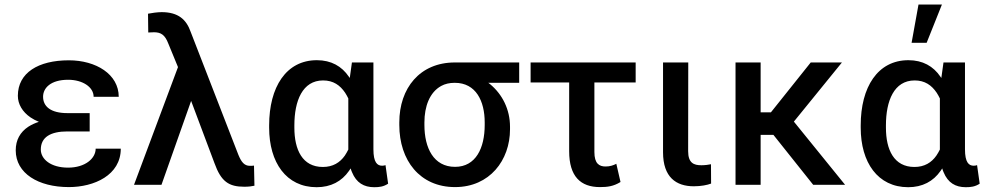

<svg xmlns="http://www.w3.org/2000/svg" viewBox="-20 -798 4256 829"><path d="M367.2 -230.5V-309.6H271C198.2 -309.6 166 -338.9 166 -380.4C166 -418 198.7 -453.6 274.4 -453.6C335.4 -453.6 384.3 -422.9 384.3 -379.9H492.7C492.7 -477.5 394.5 -537.6 277.3 -537.6C145.5 -537.6 57.1 -483.9 57.1 -384.3C57.1 -348.6 76.7 -314.9 111.8 -291C122.6 -283.7 134.8 -277.3 147.9 -272C130.9 -266.6 115.7 -259.3 102.5 -251C66.9 -227.5 47.9 -193.4 47.9 -148.9C47.9 -49.3 145.5 9.8 277.3 9.8C386.2 9.8 501.5 -41.5 501.5 -156.2H393.1C393.1 -113.8 347.7 -74.2 273.9 -74.2C199.2 -74.2 156.2 -110.8 156.2 -152.3C156.2 -206.1 198.7 -230.5 271 -230.5Z M677.7 -745.6C660.6 -745.6 632.8 -741.7 619.1 -738.8L620.1 -657.7C628.4 -658.2 639.2 -658.7 645 -658.7C675.3 -658.7 692.4 -647 706.5 -610.4L748.5 -508.3L558.6 0H677.2L805.2 -362.3L905.8 -94.2C934.6 -13.7 967.8 8.3 1035.2 8.3C1052.7 8.3 1068.8 6.3 1078.6 3.9L1076.7 -83C1074.2 -82.5 1068.4 -82 1059.1 -82C1034.7 -82 1022 -98.6 1009.3 -129.4L803.2 -660.6C784.7 -713.4 750 -745.6 677.7 -745.6Z M1499.5 -528.3 1490.2 -461.4C1488.8 -462.9 1487.8 -464.8 1486.3 -466.8C1455.6 -512.2 1409.7 -538.1 1348.1 -538.1C1215.3 -538.1 1142.1 -421.9 1142.1 -256.8V-246.6C1142.1 -96.7 1215.8 10.3 1347.2 10.3C1408.7 10.3 1455.6 -15.1 1486.8 -60.1C1489.3 -63.5 1491.7 -66.9 1494.1 -70.8C1495.6 -64.9 1497.6 -59.6 1500 -54.2C1518.6 -8.8 1551.3 10.3 1595.7 10.3C1617.2 10.3 1635.7 8.3 1655.8 -4.9L1644.5 -85C1640.6 -83.5 1636.2 -82.5 1629.9 -82.5C1608.9 -82.5 1592.3 -96.7 1592.3 -153.3V-528.3ZM1251 -256.8C1251 -362.8 1286.1 -450.7 1375 -450.7C1418.9 -450.7 1448.2 -430.2 1470.2 -397.5C1475.1 -390.1 1479.5 -381.8 1483.9 -373V-152.3C1479.5 -143.1 1474.1 -134.3 1468.8 -126C1447.8 -96.2 1417.5 -77.1 1374 -77.1C1285.6 -77.1 1251 -151.4 1251 -246.6Z M2221.7 -528.3H1943.8C1792.5 -528.3 1704.1 -417 1704.1 -269.5V-258.3C1704.1 -106 1792.5 9.8 1944.8 9.8C2094.2 9.8 2182.1 -106 2182.1 -239.7V-250.5C2182.1 -325.7 2148.9 -390.6 2096.7 -434.1C2093.8 -436.5 2090.8 -438.5 2088.4 -440.4H2221.7ZM1812.5 -269.5C1812.5 -338.4 1835 -399.4 1884.8 -426.8C1901.4 -436 1920.9 -440.4 1943.4 -440.4H1943.8C2035.2 -440.4 2072.8 -361.3 2072.8 -269.5V-258.3C2072.8 -159.2 2034.7 -77.6 1944.8 -77.6C1852.1 -77.6 1812.5 -159.2 1812.5 -258.3Z M2724.6 -528.3H2271V-441.9H2437.5V-145C2437.5 -36.1 2486.8 9.8 2570.3 9.8C2602.1 9.8 2628.4 6.8 2659.2 -12.2L2641.1 -90.8C2628.9 -84.5 2614.3 -79.1 2594.7 -79.1C2566.9 -79.1 2546.4 -91.8 2546.4 -141.6V-441.9H2724.6Z M2842.8 -528.3V-140.6C2842.8 -32.7 2899.4 6.3 2975.6 6.3C3006.8 6.3 3033.7 1 3050.3 -5.4L3049.8 -88.9C3041.5 -86.9 3023.9 -84.5 3008.3 -84.5C2976.1 -84.5 2951.2 -93.8 2951.2 -145L2951.7 -528.3Z M3264.2 -528.3H3155.8V0H3264.2V-215.8H3319.3L3491.2 0H3628.9L3407.7 -272.9L3615.2 -528.3H3480.5L3308.6 -313H3264.2Z M4053.7 -528.3 4044.4 -461.4C4043 -462.9 4042 -464.8 4040.5 -466.8C4009.8 -512.2 3963.9 -538.1 3902.3 -538.1C3769.5 -538.1 3696.3 -421.9 3696.3 -256.8V-246.6C3696.3 -96.7 3770 10.3 3901.4 10.3C3962.9 10.3 4009.8 -15.1 4041 -60.1C4043.5 -63.5 4045.9 -66.9 4048.3 -70.8C4049.8 -64.9 4051.8 -59.6 4054.2 -54.2C4072.8 -8.8 4105.5 10.3 4149.9 10.3C4171.4 10.3 4189.9 8.3 4210 -4.9L4198.7 -85C4194.8 -83.5 4190.4 -82.5 4184.1 -82.5C4163.1 -82.5 4146.5 -96.7 4146.5 -153.3V-528.3ZM3805.2 -256.8C3805.2 -362.8 3840.3 -450.7 3929.2 -450.7C3973.1 -450.7 4002.4 -430.2 4024.4 -397.5C4029.3 -390.1 4033.7 -381.8 4038.1 -373V-152.3C4033.7 -143.1 4028.3 -134.3 4022.9 -126C4002 -96.2 3971.7 -77.1 3928.2 -77.1C3839.8 -77.1 3805.2 -151.4 3805.2 -246.6ZM3916 -613.3H3981L4046.9 -778.3H3945.8Z"/></svg>

Font: Bert Sans Medium
Style: Regular
Weight: 500
Designer: Christian Robertson (Google), Cristiano Sobral
Foundry: Google, Cristiano Sobral
Version: Version 3.101